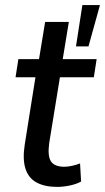

<svg xmlns="http://www.w3.org/2000/svg" viewBox="-20 -724 412 753"><path d="M204 9Q156 9 124 -8Q92 -25 80 -62Q68 -99 77 -157L119 -421H41L52 -492H133L157 -638H250L226 -492H359L348 -421H215L173 -163Q166 -112 180 -91Q194 -70 232 -70Q247 -70 264 -74Q281 -78 294 -83L298 -12Q280 -2 254 3.5Q228 9 204 9ZM278 -542 303 -704H372L327 -542Z"/></svg>

Font: Nunito Sans 10pt Condensed SemiBold
Style: Italic
Weight: 600
Width: 3
Italic angle: -9°
Designer: Vernon Adams
Foundry: Vernon Adams
Version: Version 3.101;gftools[0.9.27]